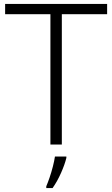

<svg xmlns="http://www.w3.org/2000/svg" viewBox="-20 -734 571 975"><path d="M294 0H236V-662H6V-714H524V-662H294ZM317 68Q309 101 290 144Q271 187 247 221H215V212Q222 196 231.5 168.5Q241 141 248.5 111.5Q256 82 259 61H317Z"/></svg>

Font: Noto Traditional Nushu Light
Style: Regular
Weight: 300
Designer: LIU Zhao
Foundry: LiuZhao Studio
Version: Version 2.003; ttfautohint (v1.8.4.7-5d5b)